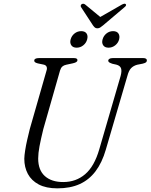

<svg xmlns="http://www.w3.org/2000/svg" viewBox="-20 -1018 824 1051"><path d="M523.5 -201 640.5 -603Q647.5 -629.5 642.5 -644Q637.5 -658.5 617.5 -664L595 -669Q583.5 -673 578 -676.5Q572.5 -680 572.5 -686Q572.5 -692 578.8 -696Q585 -700 596.5 -700H765Q774.5 -700 779.2 -696.5Q784 -693 784 -688Q784 -681 779.5 -677Q775 -673 761 -669.5L730.5 -663.5Q710.5 -658 697.8 -645Q685 -632 677 -601.5L559 -198Q538.5 -127.5 503 -80.5Q467.5 -33.5 416 -10.2Q364.5 13 294 13Q232.5 13 192.2 -8.2Q152 -29.5 132.5 -66Q113 -102.5 113 -149Q113.5 -168 117.8 -195.2Q122 -222.5 129 -253Q136 -283.5 143 -311.5L234.5 -631Q239 -643.5 235 -652.8Q231 -662 218 -664.5L187 -671Q176 -674 171.5 -677.5Q167 -681 167.5 -687Q167.5 -693 174 -696.5Q180.5 -700 192.5 -700H385.5Q404 -700 404 -688.5Q404 -683 398.2 -678.8Q392.5 -674.5 379 -671.5L342 -663.5Q329.5 -661 321.2 -653.8Q313 -646.5 308.5 -631.5L217 -311Q203.5 -256 196.2 -217.2Q189 -178.5 189 -150.5Q189 -87 225.5 -54.2Q262 -21.5 326 -21.5Q396 -21.5 446.2 -64.5Q496.5 -107.5 523.5 -201ZM399.5 -757Q379.5 -757 370.5 -770Q361.5 -783 366.5 -802Q372 -822 388 -834.8Q404 -847.5 424.5 -847.5Q445 -847.5 453.8 -834.8Q462.5 -822 457 -802Q452 -783 436 -770Q420 -757 399.5 -757ZM574 -757Q554 -757 545 -770Q536 -783 541.5 -802.5Q547 -822 562.8 -834.8Q578.5 -847.5 599 -847.5Q619.5 -847.5 628.2 -834.8Q637 -822 632 -802Q627 -783 610.8 -770Q594.5 -757 574 -757ZM537.5 -918 446.5 -993Q437 -1000.5 427.5 -995.5Q424 -993 422.2 -988.5Q420.5 -984 424 -978.5L489 -879Q494.5 -871.5 499.5 -867.2Q504.5 -863 513 -863Q521.5 -863 528.2 -867.2Q535 -871.5 544 -879L661.5 -978.5Q668.5 -984 669.8 -988.5Q671 -993 668 -995.5Q665 -998.5 659.8 -997.5Q654.5 -996.5 647.5 -993L516.5 -918Z"/></svg>

Font: Fraunces Light
Style: Italic
Weight: 300
Italic angle: -16°
Version: Version 1.000;[b76b70a41]